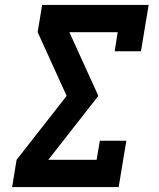

<svg xmlns="http://www.w3.org/2000/svg" viewBox="-20 -755 640 775"><path d="M29 0 47 -110 249 -368 132 -625 150 -735H580L549 -548H443L455 -625H260L377 -368L175 -110H370L383 -187H490L459 0Z"/></svg>

Font: Iosevka Curly Slab XBdEx
Style: Italic
Weight: 800
Width: 7
Italic angle: -9°
Monospace: yes
Designer: Belleve Invis
Foundry: Belleve Invis
Version: Version 11.1.0; ttfautohint (v1.8.3)